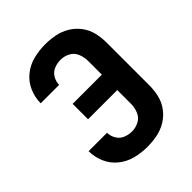

<svg xmlns="http://www.w3.org/2000/svg" viewBox="-209 -865 995 995"><g transform="rotate(-45 288.0 -367.5)"><path d="M291 8Q327 8 363 1Q399 -6 430.5 -25Q462 -44 484 -73.5Q506 -103 514.5 -138.5Q523 -174 523 -210V-525Q523 -561 514.5 -596.5Q506 -632 484 -661.5Q462 -691 430.5 -710Q399 -729 363 -736Q327 -743 291 -743Q247 -743 205 -732.5Q163 -722 128.5 -694.5Q94 -667 76.5 -626.5Q59 -586 59 -543H194Q194 -567 207 -589Q220 -611 243 -620.5Q266 -630 291 -630Q318 -630 342.5 -617Q367 -604 377.5 -578Q388 -552 388 -525V-424H174V-311H388V-210Q388 -183 377.5 -157Q367 -131 342.5 -118Q318 -105 291 -105Q266 -105 243 -114.5Q220 -124 207 -146Q194 -168 194 -192H59Q59 -149 76.5 -108.5Q94 -68 128.5 -40.5Q163 -13 205 -2.5Q247 8 291 8Z"/></g></svg>

Font: Iosevka Sparkle Extrabold
Style: Regular
Weight: 800
Designer: Belleve Invis
Foundry: Belleve Invis
Version: Version 4.5.0; ttfautohint (v1.8.3)